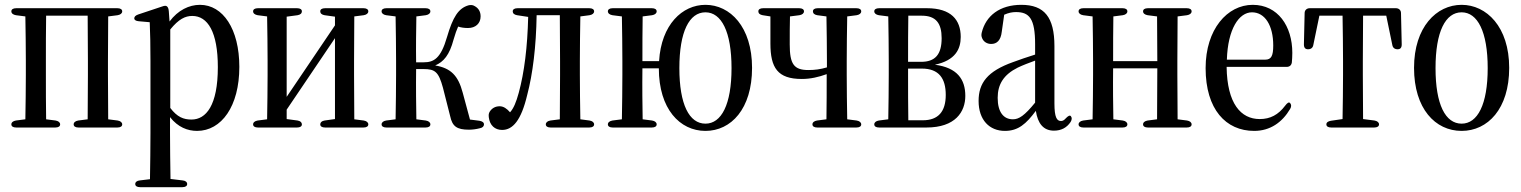

<svg xmlns="http://www.w3.org/2000/svg" viewBox="-20 -541 6299 795"><path d="M47 -13H209C222 -13 229 -18 229 -26C229 -34 222 -40 210 -42L171 -47C170 -100 170 -179 170 -231V-289C170 -342 170 -422 171 -476H343L344 -289V-231L343 -47L304 -42C292 -40 285 -34 285 -26C285 -18 292 -13 305 -13H466C479 -13 486 -18 486 -26C486 -34 479 -40 467 -42L428 -47L427 -231V-289L428 -473L467 -478C479 -480 486 -486 486 -494C486 -502 479 -507 466 -507H47C34 -507 27 -502 27 -494C27 -486 34 -480 46 -478L85 -473C86 -420 87 -341 87 -289V-231C87 -179 86 -100 85 -47L46 -42C34 -40 27 -34 27 -26C27 -18 34 -13 47 -13Z M540 221C540 229 547 234 560 234H735C748 234 755 229 755 221C755 213 748 207 736 206L686 200C685 139 684 66 684 10V-56C717 -14 757 1 796 1C897 1 971 -101 971 -264C971 -421 903 -521 808 -521C763 -521 717 -499 682 -452L679 -494C678 -505 676 -510 672 -514C668 -518 662 -518 651 -514L552 -481C541 -477 536 -472 536 -465C536 -458 543 -454 555 -453L600 -449C602 -402 603 -354 603 -289V10C603 66 602 140 601 201L559 206C547 207 540 213 540 221ZM685 -94V-419C720 -462 747 -475 776 -475C840 -475 882 -409 882 -263C882 -104 833 -46 773 -46C740 -46 714 -56 685 -94Z M1028 -26C1028 -18 1035 -13 1048 -13H1210C1223 -13 1230 -18 1230 -26C1230 -34 1224 -40 1212 -42L1167 -48V-87L1367 -383V-48L1324 -42C1312 -40 1306 -34 1306 -26C1306 -18 1313 -13 1326 -13H1485C1498 -13 1505 -18 1505 -26C1505 -34 1498 -40 1486 -42L1447 -47L1446 -231V-289L1447 -473L1486 -478C1498 -480 1505 -486 1505 -494C1505 -502 1498 -507 1485 -507H1326C1313 -507 1306 -502 1306 -494C1306 -486 1312 -480 1324 -478L1367 -472V-436L1167 -140V-472L1212 -478C1224 -480 1230 -486 1230 -494C1230 -502 1223 -507 1210 -507H1048C1035 -507 1028 -502 1028 -494C1028 -486 1035 -480 1047 -478L1086 -473C1087 -420 1088 -341 1088 -289V-231C1088 -179 1087 -100 1086 -47L1047 -42C1035 -40 1028 -34 1028 -26Z M1560 -26C1560 -18 1567 -13 1580 -13H1742C1755 -13 1762 -18 1762 -26C1762 -34 1755 -40 1743 -42L1704 -47C1703 -100 1702 -181 1703 -255H1734C1781 -255 1796 -244 1814 -178L1844 -60C1853 -18 1871 -4 1922 -4C1935 -4 1952 -6 1967 -10C1978 -12 1984 -18 1984 -26C1984 -34 1977 -39 1965 -41L1926 -46L1896 -157C1877 -229 1846 -259 1782 -270C1817 -285 1841 -313 1858 -377C1865 -401 1871 -418 1877 -431C1889 -427 1902 -425 1918 -425C1949 -425 1970 -444 1970 -473C1970 -492 1962 -507 1945 -516C1937 -521 1929 -521 1920 -519C1878 -507 1855 -470 1831 -388C1805 -298 1776 -283 1734 -283H1703C1702 -342 1703 -421 1704 -473L1743 -478C1755 -480 1762 -486 1762 -494C1762 -502 1755 -507 1742 -507H1580C1567 -507 1560 -502 1560 -494C1560 -486 1567 -480 1579 -478L1618 -473C1619 -420 1620 -341 1620 -289V-231C1620 -179 1619 -100 1618 -47L1579 -42C1567 -40 1560 -34 1560 -26Z M2059 -3C2103 -3 2138 -42 2163 -148C2186 -235 2200 -349 2202 -478H2298L2299 -289V-231L2298 -47L2259 -42C2247 -40 2240 -34 2240 -26C2240 -18 2247 -13 2260 -13H2420C2433 -13 2440 -18 2440 -26C2440 -34 2433 -40 2421 -42L2383 -47C2382 -100 2381 -179 2381 -231V-289C2381 -341 2382 -420 2383 -473L2421 -478C2433 -480 2440 -486 2440 -494C2440 -502 2433 -507 2420 -507H2123C2110 -507 2103 -502 2103 -494C2103 -486 2109 -480 2121 -478L2167 -471C2164 -347 2151 -241 2128 -157C2117 -117 2107 -93 2092 -76C2079 -91 2065 -101 2049 -101C2031 -101 2017 -93 2008 -79C2003 -71 2003 -65 2004 -55C2008 -22 2029 -3 2059 -3Z M2497 -26C2497 -18 2504 -13 2517 -13H2679C2692 -13 2699 -18 2699 -26C2699 -34 2692 -40 2680 -42L2641 -47C2640 -100 2639 -182 2640 -258H2708C2708 -90 2795 1 2901 1C3007 1 3094 -90 3094 -260C3094 -430 3003 -521 2901 -521C2805 -521 2718 -439 2709 -288H2640C2640 -345 2640 -422 2641 -473L2680 -478C2692 -480 2699 -486 2699 -494C2699 -502 2692 -507 2679 -507H2517C2504 -507 2497 -502 2497 -494C2497 -486 2504 -480 2516 -478L2555 -473C2556 -420 2557 -341 2557 -289V-231C2557 -179 2556 -100 2555 -47L2516 -42C2504 -40 2497 -34 2497 -26ZM2793 -259C2793 -410 2834 -490 2901 -490C2967 -490 3009 -410 3009 -259C3009 -108 2967 -29 2901 -29C2834 -29 2793 -108 2793 -259Z M3300 -214C3336 -214 3370 -222 3403 -234C3403 -177 3403 -99 3402 -47L3363 -42C3351 -40 3344 -34 3344 -26C3344 -18 3351 -13 3364 -13H3526C3539 -13 3546 -18 3546 -26C3546 -34 3539 -40 3527 -42L3488 -47C3487 -100 3486 -179 3486 -231V-289C3486 -341 3487 -420 3488 -473L3527 -478C3539 -480 3546 -486 3546 -494C3546 -502 3539 -507 3526 -507H3366C3353 -507 3346 -502 3346 -494C3346 -486 3352 -480 3364 -478L3402 -473C3403 -420 3404 -341 3404 -289V-262C3377 -254 3354 -251 3327 -251C3267 -251 3250 -276 3250 -357C3250 -401 3250 -437 3251 -473L3290 -478C3302 -480 3309 -486 3309 -494C3309 -502 3302 -507 3289 -507H3140C3127 -507 3120 -502 3120 -494C3120 -486 3126 -480 3138 -478L3170 -473V-361C3170 -260 3200 -214 3300 -214Z M3600 -26C3600 -18 3607 -13 3620 -13H3816C3936 -13 3977 -78 3977 -144C3977 -213 3943 -261 3851 -273C3936 -291 3958 -338 3958 -388C3958 -459 3918 -507 3818 -507H3620C3607 -507 3600 -502 3600 -494C3600 -486 3607 -480 3619 -478L3658 -473C3659 -420 3660 -341 3660 -289V-231C3660 -179 3659 -100 3658 -47L3619 -42C3607 -40 3600 -34 3600 -26ZM3740 -231V-257H3797C3868 -257 3896 -216 3896 -148C3896 -79 3865 -43 3801 -43H3741C3740 -96 3740 -177 3740 -231ZM3740 -285C3740 -348 3740 -425 3741 -476H3797C3855 -476 3879 -445 3879 -383C3879 -315 3852 -285 3794 -285Z M4141 1C4196 1 4229 -28 4269 -82C4277 -30 4300 0 4344 0C4374 0 4397 -12 4413 -36C4419 -46 4419 -54 4414 -60C4410 -65 4402 -61 4392 -50C4385 -42 4379 -40 4373 -40C4356 -40 4346 -55 4346 -113V-350C4346 -470 4304 -521 4209 -521C4120 -521 4062 -476 4045 -406C4043 -397 4043 -391 4047 -382C4053 -368 4067 -359 4084 -359C4107 -359 4124 -373 4128 -410L4138 -480C4156 -488 4171 -491 4187 -491C4242 -491 4266 -464 4266 -358V-315C4234 -305 4202 -294 4175 -284C4068 -246 4032 -197 4032 -123C4032 -44 4077 1 4141 1ZM4111 -136C4111 -192 4136 -232 4194 -261C4215 -271 4241 -281 4266 -290V-116C4222 -62 4199 -47 4174 -47C4136 -47 4111 -76 4111 -136Z M4466 -13H4628C4641 -13 4648 -18 4648 -26C4648 -34 4641 -40 4629 -42L4590 -47C4589 -100 4588 -182 4589 -258H4772C4772 -182 4771 -100 4771 -47L4732 -42C4720 -40 4713 -34 4713 -26C4713 -18 4720 -13 4733 -13H4894C4907 -13 4914 -18 4914 -26C4914 -34 4907 -40 4895 -42L4856 -47L4855 -231V-289L4856 -473L4895 -478C4907 -480 4914 -486 4914 -494C4914 -502 4907 -507 4894 -507H4733C4720 -507 4713 -502 4713 -494C4713 -486 4720 -480 4732 -478L4771 -473C4771 -422 4772 -346 4772 -288H4589C4589 -346 4589 -422 4590 -473L4629 -478C4641 -480 4648 -486 4648 -494C4648 -502 4641 -507 4628 -507H4466C4453 -507 4446 -502 4446 -494C4446 -486 4453 -480 4465 -478L4504 -473C4505 -420 4506 -341 4506 -289V-231C4506 -179 4505 -100 4504 -47L4465 -42C4453 -40 4446 -34 4446 -26C4446 -18 4453 -13 4466 -13Z M5173 1C5239 1 5289 -34 5322 -90C5328 -100 5327 -108 5322 -114C5317 -120 5310 -115 5301 -103C5273 -66 5240 -48 5196 -48C5118 -48 5061 -112 5059 -264H5307C5319 -264 5327 -270 5329 -282C5330 -294 5331 -306 5331 -322C5331 -433 5271 -521 5167 -521C5062 -521 4972 -420 4972 -259C4972 -88 5056 1 5173 1ZM5060 -294C5064 -421 5110 -490 5164 -490C5218 -490 5252 -435 5252 -353C5252 -310 5244 -294 5219 -294Z M5382 -487 5379 -357C5379 -343 5385 -337 5396 -337C5408 -337 5416 -343 5418 -355L5443 -476H5539C5540 -422 5541 -342 5541 -289V-231C5541 -179 5540 -101 5539 -48L5491 -41C5479 -39 5472 -34 5472 -26C5472 -18 5479 -13 5492 -13H5670C5683 -13 5690 -18 5690 -26C5690 -34 5683 -40 5671 -42L5624 -48L5623 -231V-289L5624 -476H5720L5745 -355C5747 -343 5755 -337 5767 -337C5778 -337 5784 -343 5784 -357L5781 -487C5781 -499 5772 -507 5760 -507H5403C5391 -507 5382 -499 5382 -487Z M6032 1C6140 1 6229 -90 6229 -260C6229 -430 6135 -521 6032 -521C5928 -521 5835 -429 5835 -260C5835 -91 5923 1 6032 1ZM5924 -259C5924 -410 5965 -490 6032 -490C6098 -490 6140 -410 6140 -259C6140 -108 6098 -29 6032 -29C5965 -29 5924 -108 5924 -259Z"/></svg>

Font: 寒蝉锦书宋 CompactLight
Style: Bold
Weight: 400
Width: 4
Designer: 寒蝉锦书宋{Warren} 思源宋体{Ryoko NISHIZUKA 西塚涼子 (kana & ideographs); Frank Grießhammer (Latin, Greek & Cyrillic); Wenlong ZHANG 
Foundry: Adobe & ChillType
Version: Version 2.000;Glyphs 3.1.1 (3135)